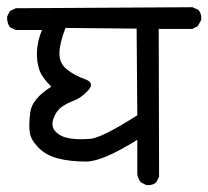

<svg xmlns="http://www.w3.org/2000/svg" viewBox="-27 -578 589 543"><path d="M386.7 -54.7 371.1 -62.5Q363.3 -72.3 361.3 -85V-182.6Q262.7 -121.1 216.8 -121.1Q170.9 -121.1 137.2 -129.9Q103.5 -138.7 82.5 -159.7Q61.5 -180.7 57.6 -201.2Q53.7 -221.7 58.6 -260.3Q63.5 -298.8 118.2 -333Q91.8 -358.4 84 -381.3Q76.2 -404.3 77.6 -433.6Q79.1 -462.9 91.8 -493.2H17.6L1 -501Q-7.8 -513.7 -6.8 -531.2L1 -546.9L17.6 -554.7L517.6 -557.6L534.2 -549.8Q543.9 -539.1 542 -521.5L532.2 -503.9L516.6 -496.1H421.9L422.9 -78.1L415 -62.5Q404.3 -52.7 386.7 -54.7ZM361.3 -252 359.4 -497.1 158.2 -499Q140.6 -453.1 141.1 -425.3Q141.6 -397.5 163.1 -380.9Q184.6 -364.3 213.4 -354Q242.2 -343.8 222.2 -322.3Q202.1 -300.8 183.1 -293.9Q164.1 -287.1 147.9 -275.9Q131.8 -264.6 124 -242.2Q116.2 -219.7 130.9 -205.1Q145.5 -190.4 170.9 -186.5Q196.3 -182.6 229 -185.5Q261.7 -188.5 361.3 -252Z"/></svg>

Font: JasonHandwriting1
Style: Regular
Weight: 400
Version: Version 1.48.20